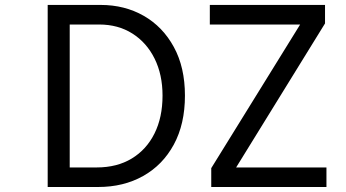

<svg xmlns="http://www.w3.org/2000/svg" viewBox="-20 -747 1381 767"><path d="M372.2 0H170.5V-727.3H382.1Q478 -727.3 554.2 -683.8Q630.3 -640.3 674.5 -559.1Q718.8 -478 718.8 -365.1Q718.8 -251.4 674.4 -169.6Q630 -87.7 551.8 -43.9Q473.7 0 372.2 0ZM376.4 -649.1H258.5V-78.1H366.5Q447.4 -78.1 506.4 -113.8Q565.3 -149.5 597.3 -214Q629.3 -278.4 629.3 -365.1Q629.3 -448.9 597.5 -513Q565.7 -577.1 508.7 -613.1Q451.7 -649.1 376.4 -649.1ZM1284.1 -78.1V0H823.9V-75.3L1179 -649.1H818.2V-727.3H1278.4V-653.4L923.3 -78.1Z"/></svg>

Font: Interface
Style: Regular
Weight: 400
Designer: Rasmus Andersson
Foundry: rsms
Version: Version 1.8